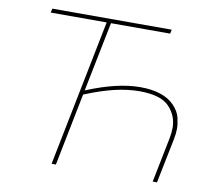

<svg xmlns="http://www.w3.org/2000/svg" viewBox="-78 -789 978 879"><g transform="rotate(10 411.5 -350.0)"><path d="M216 0 352 -681H92L96 -700H651L647 -681H372L307 -357Q449 -416 556 -416Q609 -416 649 -403Q689 -390 714.5 -363.5Q740 -337 746.8 -308.2Q753.5 -279.5 753.5 -258.5Q753.5 -235 748 -208L706 0H686L728 -210Q733 -235.5 733 -258Q733 -314.5 693.5 -355.8Q654 -397 555 -397Q501 -397 439.5 -382.5Q378 -368 303 -337L236 0Z"/></g></svg>

Font: Argentum Sans Thin
Style: Italic
Weight: 100
Italic angle: -11°
Designer: Julieta Ulanovsky (font), Cristiano Sobral (main changes and remaster)
Foundry: Julieta Ulanovsky (font), Cristiano Sobral (main changes and remaster)
Version: Version 2.007;June 15, 2022;FontCreator 14.0.0.2814 64-bit; 